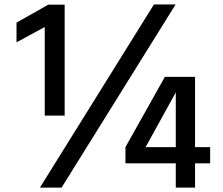

<svg xmlns="http://www.w3.org/2000/svg" viewBox="-20 -810 996 857"><path d="M53.7 -621.1V-709L195.3 -789.1H268.6V-293.9H179.7V-689.5ZM158.2 27.3 667 -790H763.7L254.9 27.3ZM540 -81.1V-153.3L715.8 -466.8H850.6V-153.3H918V-81.1H850.6V27.3H764.6V-81.1ZM629.9 -153.3H764.6V-397.5Z"/></svg>

Font: GenEi M Gothic v2 Medium
Style: Regular
Weight: 500
Version: Version 2.0